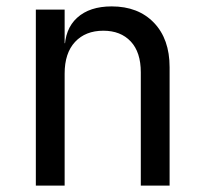

<svg xmlns="http://www.w3.org/2000/svg" viewBox="-20 -580 640 600"><path d="M92 0V-550H182V-445H201L182 -424Q182 -489 221 -524.5Q260 -560 329 -560Q412 -560 461 -509Q510 -458 510 -370V0H420V-354Q420 -417 388.5 -450.5Q357 -484 303 -484Q247 -484 214.5 -449Q182 -414 182 -350V0Z"/></svg>

Font: JetBrains Mono
Style: Regular
Weight: 400
Monospace: yes
Designer: Philipp Nurullin, Konstantin Bulenkov
Foundry: JetBrains
Version: Version 2.305